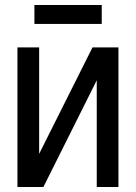

<svg xmlns="http://www.w3.org/2000/svg" viewBox="-20 -750 545 770"><path d="M455 0H368V-428L154 0H50V-560H137V-133L351 -560H455ZM118 -654V-730H388V-654Z"/></svg>

Font: Tektur SemiCondensed
Style: Regular
Weight: 400
Width: 4
Designer: Adam Jagosz
Foundry: Adam Jagosz
Version: Version 1.005;gftools[0.9.30]